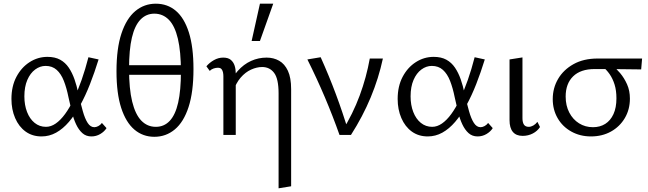

<svg xmlns="http://www.w3.org/2000/svg" viewBox="-20 -731 3511 1040"><path d="M205 8Q155 8 118.5 -18.5Q82 -45 62 -91.5Q42 -138 42 -195Q42 -264 69 -315Q96 -366 140.5 -394.5Q185 -423 237 -423Q278 -423 306 -407.5Q334 -392 352.5 -364.5Q371 -337 383.5 -301.5Q396 -266 404 -226Q417 -170 428.5 -129Q440 -88 455 -65Q470 -42 491 -42Q501 -42 512.5 -48Q524 -54 532 -65L557 -37Q545 -18 523 -5Q501 8 475 8Q446 8 426 -10Q406 -28 392 -58Q378 -88 369 -125.5Q360 -163 351 -204Q341 -254 326 -292.5Q311 -331 287 -352.5Q263 -374 227 -374Q197 -374 170.5 -354.5Q144 -335 128 -298Q112 -261 112 -209Q112 -162 126.5 -124.5Q141 -87 167.5 -65.5Q194 -44 229 -44Q256 -44 282 -62Q308 -80 332.5 -113.5Q357 -147 379.5 -194Q402 -241 422 -298Q442 -355 459 -421L514 -409Q492 -338 467.5 -275.5Q443 -213 414.5 -161Q386 -109 353.5 -71Q321 -33 284 -12.5Q247 8 205 8Z M816 10Q754 10 708 -29Q662 -68 636.5 -146.5Q611 -225 611 -345Q611 -469 638 -550Q665 -631 713 -671Q761 -711 824 -711Q887 -711 932.5 -672.5Q978 -634 1003 -555.5Q1028 -477 1028 -357Q1028 -233 1001.5 -151.5Q975 -70 927 -30Q879 10 816 10ZM824 -44Q869 -44 899.5 -76.5Q930 -109 945 -175Q960 -241 960 -343Q960 -452 943.5 -521.5Q927 -591 894.5 -624Q862 -657 816 -657Q772 -657 741 -625Q710 -593 694.5 -527.5Q679 -462 679 -358Q679 -250 696 -180.5Q713 -111 745.5 -77.5Q778 -44 824 -44ZM652 -326V-378H979V-326Z M1489 289V-225Q1489 -304 1465 -336Q1441 -368 1400 -368Q1371 -368 1340 -354Q1309 -340 1283.5 -310.5Q1258 -281 1243 -235L1212 -253Q1235 -310 1267.5 -346.5Q1300 -383 1340 -401Q1380 -419 1424 -419Q1462 -419 1492 -402Q1522 -385 1539.5 -347.5Q1557 -310 1557 -248V278ZM1190 0V-318Q1190 -328 1188 -338.5Q1186 -349 1180 -356.5Q1174 -364 1160 -364Q1149 -364 1137 -360Q1125 -356 1116 -347L1098 -372Q1115 -392 1139 -405.5Q1163 -419 1189 -419Q1216 -419 1230.5 -406.5Q1245 -394 1251 -375Q1257 -356 1257 -334V0ZM1343 -509 1388 -711H1460L1388 -509Z M1819 0Q1783 -102 1739.5 -204.5Q1696 -307 1645 -409L1717 -421Q1762 -321 1799.5 -220.5Q1837 -120 1867 -20H1833Q1892 -115 1928.5 -214Q1965 -313 1983 -414H2054Q2031 -307 1988 -203.5Q1945 -100 1881 0Z M2297 8Q2247 8 2210.5 -18.5Q2174 -45 2154 -91.5Q2134 -138 2134 -195Q2134 -264 2161 -315Q2188 -366 2232.5 -394.5Q2277 -423 2329 -423Q2370 -423 2398 -407.5Q2426 -392 2444.5 -364.5Q2463 -337 2475.5 -301.5Q2488 -266 2496 -226Q2509 -170 2520.5 -129Q2532 -88 2547 -65Q2562 -42 2583 -42Q2593 -42 2604.5 -48Q2616 -54 2624 -65L2649 -37Q2637 -18 2615 -5Q2593 8 2567 8Q2538 8 2518 -10Q2498 -28 2484 -58Q2470 -88 2461 -125.5Q2452 -163 2443 -204Q2433 -254 2418 -292.5Q2403 -331 2379 -352.5Q2355 -374 2319 -374Q2289 -374 2262.5 -354.5Q2236 -335 2220 -298Q2204 -261 2204 -209Q2204 -162 2218.5 -124.5Q2233 -87 2259.5 -65.5Q2286 -44 2321 -44Q2348 -44 2374 -62Q2400 -80 2424.5 -113.5Q2449 -147 2471.5 -194Q2494 -241 2514 -298Q2534 -355 2551 -421L2606 -409Q2584 -338 2559.5 -275.5Q2535 -213 2506.5 -161Q2478 -109 2445.5 -71Q2413 -33 2376 -12.5Q2339 8 2297 8Z M2811 5Q2776 5 2758 -16.5Q2740 -38 2740 -80V-409L2810 -420V-91Q2810 -68 2818 -56Q2826 -44 2844 -44Q2856 -44 2868.5 -51Q2881 -58 2891 -71L2905 -43Q2891 -21 2866 -8Q2841 5 2811 5Z M3181 8Q3122 8 3074.5 -18.5Q3027 -45 3000.5 -91Q2974 -137 2974 -194Q2974 -254 3003 -303.5Q3032 -353 3086.5 -383.5Q3141 -414 3217 -414H3458L3453 -355Q3389 -356 3325.5 -356.5Q3262 -357 3201 -357Q3125 -357 3084.5 -317.5Q3044 -278 3044 -208Q3044 -159 3063.5 -121.5Q3083 -84 3116.5 -63Q3150 -42 3192 -42Q3230 -42 3258.5 -60Q3287 -78 3303 -113Q3319 -148 3319 -198Q3319 -241 3309 -273Q3299 -305 3282 -329.5Q3265 -354 3242 -372L3294 -379Q3317 -361 3339 -335Q3361 -309 3376.5 -274.5Q3392 -240 3392 -197Q3392 -138 3364.5 -91.5Q3337 -45 3289.5 -18.5Q3242 8 3181 8Z"/></svg>

Font: Ysabeau Office
Style: Regular
Weight: 400
Designer: Christian Thalmann (Catharsis Fonts)
Version: Version 2.001;gftools[0.9.30]; featfreeze: tnum,lnum,ss02